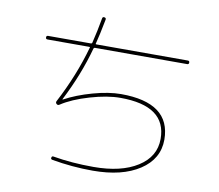

<svg xmlns="http://www.w3.org/2000/svg" viewBox="-87 -894 1174 1029"><g transform="rotate(10 500.0 -379.5)"><path d="M120.1 -620.1Q110.4 -620.1 110.4 -629.9Q110.4 -639.6 120.1 -639.6H352.5Q357.4 -639.6 359.4 -643.6Q376 -710.9 388.7 -783.2Q390.6 -792 400.4 -790Q410.2 -788.1 408.2 -778.3Q391.6 -691.4 378.9 -643.6Q377 -639.6 382.8 -639.6H879.9Q889.6 -639.6 889.6 -629.9Q889.6 -620.1 879.9 -620.1H377.9Q373 -620.1 371.1 -615.2Q331.1 -467.8 254.9 -319.3V-317.4H256.8Q321.3 -352.5 407.2 -376.5Q493.2 -400.4 559.6 -400.4Q829.1 -400.4 830.1 -200.2Q830.1 -94.7 734.9 -32.2Q639.6 30.3 480.5 30.3Q368.2 30.3 257.8 10.7Q248 8.8 250 0Q252 -9.8 260.7 -7.8Q362.3 9.8 480.5 9.8Q630.9 9.8 720.2 -46.9Q809.6 -103.5 809.6 -200.2Q809.6 -379.9 559.6 -379.9Q488.3 -379.9 395 -352.5Q301.8 -325.2 244.1 -287.1Q235.4 -281.2 228 -288.1Q220.7 -294.9 225.6 -303.7Q306.6 -458 350.6 -615.2Q353.5 -620.1 346.7 -620.1Z"/></g></svg>

Font: Rounded-X Mgen+ 1m thin
Style: Regular
Weight: 100
Designer: [Source Han Sans]
Ryoko NISHIZUKA  (kana & ideographs); Paul D. Hunt (Latin, Greek & Cyrillic); Wenlong ZHANG  (bopomofo
Version: Version 1.059.20150602